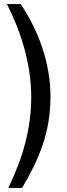

<svg xmlns="http://www.w3.org/2000/svg" viewBox="-20 -762 332 947"><path d="M82 -742H14C83 -608 134 -446 134 -284C134 -130 95 11 21 165H89C174 21 229 -111 229 -285C229 -454 168 -614 82 -742Z"/></svg>

Font: Bisquit Text
Style: Regular
Weight: 400
Version: Version 1.004;Glyphs 3.2.3 (3260)